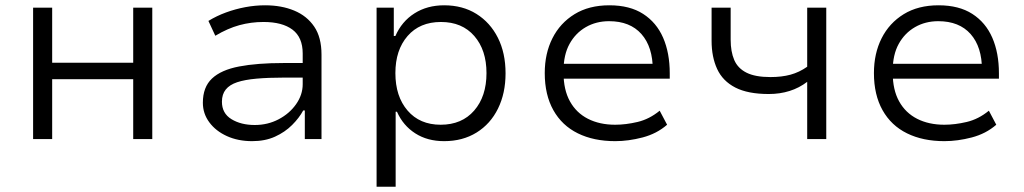

<svg xmlns="http://www.w3.org/2000/svg" viewBox="-20 -525 3866 725"><path d="M105 0V-496H177V-288H483V-496H555V0H483V-226H177V0Z M932 8Q879 8 837 -11Q795 -30 770.5 -63Q746 -96 746 -137Q746 -196 780.5 -228.5Q815 -261 883 -274Q951 -287 1050 -287H1137V-232H1053Q993 -232 948.5 -228Q904 -224 875.5 -214.5Q847 -205 832.5 -187Q818 -169 818 -141Q818 -97 854 -75Q890 -53 942 -53Q991 -53 1032 -74.5Q1073 -96 1098 -131.5Q1123 -167 1123 -207V-323Q1123 -384 1084.5 -413Q1046 -442 975 -442Q928 -442 884 -430Q840 -418 793 -390L767 -446Q798 -465 833.5 -478Q869 -491 906.5 -498Q944 -505 981 -505Q1043 -505 1091 -485Q1139 -465 1166.5 -424.5Q1194 -384 1194 -319V0H1131V-108H1125Q1110 -80 1083 -53Q1056 -26 1018.5 -9Q981 8 932 8Z M1402 180V-496H1467V-389H1473Q1497 -444 1545 -474.5Q1593 -505 1657 -505Q1727 -505 1779 -472.5Q1831 -440 1860 -382.5Q1889 -325 1889 -248Q1889 -173 1860.5 -115Q1832 -57 1779.5 -24.5Q1727 8 1657 8Q1594 8 1548 -21.5Q1502 -51 1479 -103H1474V180ZM1644 -54Q1724 -54 1770.5 -107.5Q1817 -161 1817 -249Q1817 -336 1771 -389Q1725 -442 1645 -442Q1565 -442 1519 -389Q1473 -336 1473 -249Q1473 -161 1519 -107.5Q1565 -54 1644 -54Z M2303 8Q2222 8 2162 -21.5Q2102 -51 2069.5 -109Q2037 -167 2037 -249Q2037 -323 2066 -380.5Q2095 -438 2149.5 -471.5Q2204 -505 2281 -505Q2358 -505 2408.5 -472.5Q2459 -440 2484 -382.5Q2509 -325 2509 -248V-228H2088V-284H2467L2445 -261Q2445 -348 2402 -396.5Q2359 -445 2280 -445Q2231 -445 2192 -422.5Q2153 -400 2130.5 -359Q2108 -318 2108 -259V-249Q2108 -186 2132 -142.5Q2156 -99 2200 -76.5Q2244 -54 2303 -54Q2343 -54 2387.5 -64.5Q2432 -75 2471 -107L2499 -54Q2460 -20 2406.5 -6Q2353 8 2303 8Z M3028 0V-216Q2998 -193 2961.5 -181.5Q2925 -170 2883 -170Q2804 -170 2756.5 -194.5Q2709 -219 2688 -264.5Q2667 -310 2667 -371V-496H2739V-375Q2739 -330 2752.5 -298.5Q2766 -267 2799 -250.5Q2832 -234 2889 -234Q2932 -234 2965 -243Q2998 -252 3028 -273V-496H3100V0Z M3546 8Q3465 8 3405 -21.5Q3345 -51 3312.5 -109Q3280 -167 3280 -249Q3280 -323 3309 -380.5Q3338 -438 3392.5 -471.5Q3447 -505 3524 -505Q3601 -505 3651.5 -472.5Q3702 -440 3727 -382.5Q3752 -325 3752 -248V-228H3331V-284H3710L3688 -261Q3688 -348 3645 -396.5Q3602 -445 3523 -445Q3474 -445 3435 -422.5Q3396 -400 3373.5 -359Q3351 -318 3351 -259V-249Q3351 -186 3375 -142.5Q3399 -99 3443 -76.5Q3487 -54 3546 -54Q3586 -54 3630.5 -64.5Q3675 -75 3714 -107L3742 -54Q3703 -20 3649.5 -6Q3596 8 3546 8Z"/></svg>

Font: Nunito Sans 6pt Light
Style: Regular
Weight: 300
Version: Version 3.101;gftools[0.9.27]